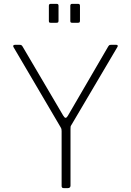

<svg xmlns="http://www.w3.org/2000/svg" viewBox="-20 -974 678 994"><path d="M582 -742Q587 -742 589 -739Q591 -736 588 -731L349 -326Q346 -322 345.5 -318Q345 -314 345 -306V-13Q345 0 330 0H311Q304 0 301.5 -3Q299 -6 299 -11V-295Q299 -303 298 -306.5Q297 -310 294 -315L50 -730Q47 -735 49 -738.5Q51 -742 58 -742H81Q88 -742 91 -740Q94 -738 97 -733L307 -376Q314 -364 319.5 -364Q325 -364 331 -374L540 -733Q544 -739 546.5 -740.5Q549 -742 556 -742H582ZM283 -944V-868Q283 -861 281 -858.5Q279 -856 271 -856H244Q237 -856 235 -858Q233 -860 233 -866V-944Q233 -954 242 -954H274Q283 -954 283 -944ZM394 -944V-868Q394 -861 392 -858.5Q390 -856 382 -856H355Q348 -856 346 -858Q344 -860 344 -866V-944Q344 -954 353 -954H385Q394 -954 394 -944Z"/></svg>

Font: Libre Franklin Thin Thin
Style: Regular
Weight: 250
Version: Version 3.000